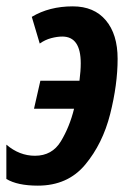

<svg xmlns="http://www.w3.org/2000/svg" viewBox="-36 -574 412 604"><path d="M334 -389Q334 -466 297 -510Q260 -554 193 -554Q119 -554 64 -521L89 -437Q106 -449 125 -454Q144 -459 160 -459Q218 -459 218 -375Q218 -351 214 -320H91L71 -232H197Q183 -175 155.5 -129.5Q128 -84 74 -84Q25 -84 -16 -119V-11Q19 10 83 10Q177 10 232 -56Q287 -122 310.5 -215Q334 -308 334 -389Z"/></svg>

Font: Noto Sans Display Condensed
Style: Bold Italic
Weight: 700
Width: 3
Designer: Monotype Design team
Foundry: Monotype Imaging Inc.
Version: 1.000